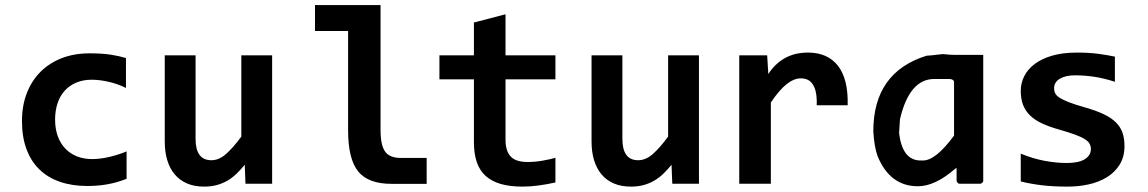

<svg xmlns="http://www.w3.org/2000/svg" viewBox="-20 -710 4438 742"><path d="M469.2 -19Q434.1 -4.9 396.5 2Q358.9 8.8 317.9 8.8Q258.8 8.8 211.9 -7.3Q165 -23.4 132.3 -55.2Q99.6 -86.9 82.3 -133.8Q64.9 -180.7 64.9 -242.2Q64.9 -301.8 83.7 -350.1Q102.5 -398.4 136.7 -432.6Q170.9 -466.8 219 -485.4Q267.1 -503.9 326.2 -503.9Q374.5 -503.9 407.5 -498.8Q440.4 -493.7 466.8 -485.8V-370.1Q436.5 -385.3 401.1 -393.6Q365.7 -401.9 334 -401.9Q300.8 -401.9 274.4 -390.6Q248 -379.4 230 -359.4Q211.9 -339.4 202.4 -310.8Q192.9 -282.2 192.9 -248Q192.9 -212.4 203.1 -184.1Q213.4 -155.8 232.2 -136Q251 -116.2 277.3 -105.7Q303.7 -95.2 335.9 -95.2Q351.6 -95.2 368.9 -97.4Q386.2 -99.6 403.6 -103.8Q420.9 -107.9 437.7 -113.3Q454.6 -118.7 469.2 -125Z M735.8 -496.1V-172.9Q735.8 -132.3 751 -111.6Q766.1 -90.8 796.9 -90.8Q826.7 -90.8 854.2 -115.5Q881.8 -140.1 912.6 -182.1V-496.1H1031.7V0H928.7L925.8 -73.2Q910.2 -54.2 894 -38.6Q877.9 -22.9 859.1 -12Q840.3 -1 818.1 5.1Q795.9 11.2 769 11.2Q731 11.2 702.4 -1.2Q673.8 -13.7 654.8 -36.6Q635.7 -59.6 626.2 -91.6Q616.7 -123.5 616.7 -163.1V-496.1Z M1325.2 -207V-590.3H1197.3V-690.4H1450.7V-207Q1450.7 -148.4 1468.5 -124Q1486.3 -99.6 1528.3 -99.6H1628.9V0.5H1493.2Q1403.3 0.5 1364.3 -47.4Q1325.2 -95.2 1325.2 -207Z M2126.5 -4.9Q2094.2 2.4 2061.5 6.8Q2028.8 11.2 1999.5 11.2Q1950.7 11.2 1915.3 1Q1879.9 -9.3 1856.7 -30.3Q1833.5 -51.3 1822.5 -83.7Q1811.5 -116.2 1811.5 -161.1V-403.3H1678.2V-496.1H1811.5V-623L1933.6 -654.8V-496.1H2126.5V-403.3H1933.6V-169.9Q1933.6 -127.4 1953.1 -105.7Q1972.7 -84 2018.6 -84Q2047.9 -84 2075.7 -88.9Q2103.5 -93.8 2126.5 -100.1Z M2385.3 -496.1V-172.9Q2385.3 -132.3 2400.4 -111.6Q2415.5 -90.8 2446.3 -90.8Q2476.1 -90.8 2503.7 -115.5Q2531.2 -140.1 2562 -182.1V-496.1H2681.2V0H2578.1L2575.2 -73.2Q2559.6 -54.2 2543.5 -38.6Q2527.3 -22.9 2508.5 -12Q2489.7 -1 2467.5 5.1Q2445.3 11.2 2418.5 11.2Q2380.4 11.2 2351.8 -1.2Q2323.2 -13.7 2304.2 -36.6Q2285.2 -59.6 2275.6 -91.6Q2266.1 -123.5 2266.1 -163.1V-496.1Z M3136.2 -303.2Q3137.2 -331.1 3133.5 -350.6Q3129.9 -370.1 3121.8 -382.8Q3113.8 -395.5 3102.1 -401.4Q3090.3 -407.2 3075.2 -407.2Q3048.8 -407.2 3020.8 -385.5Q2992.7 -363.8 2959 -314V0H2836.9V-496.1H2944.8L2949.2 -423.8Q2961.4 -442.9 2976.8 -458Q2992.2 -473.1 3011 -484.1Q3029.8 -495.1 3052.7 -501Q3075.7 -506.8 3103 -506.8Q3140.6 -506.8 3169.7 -493.9Q3198.7 -481 3218.5 -455.6Q3238.3 -430.2 3247.8 -391.8Q3257.3 -353.5 3255.9 -303.2Z M3779.8 -498V-10.3Q3779.8 -5.4 3770 0H3687Q3682.1 0 3676.8 -10.3V-59.6H3673.3Q3594.7 9.8 3527.3 9.8Q3419.4 9.8 3371.6 -106.4Q3358.4 -142.6 3355 -202.6Q3355 -430.7 3560.5 -494.6Q3567.9 -494.6 3623.5 -501Q3651.9 -498 3667 -498ZM3454.6 -195.8Q3467.3 -89.8 3537.6 -89.8H3547.4Q3596.2 -89.8 3667 -186V-395Q3663.6 -404.8 3647 -404.8H3590.8Q3494.1 -404.8 3458 -249Z M4325.7 -146Q4325.7 -103.5 4306.9 -73.5Q4288.1 -43.5 4257.1 -24.7Q4226.1 -5.9 4186.8 2.7Q4147.5 11.2 4106.4 11.2Q4051.8 11.2 4007.8 6.1Q3963.9 1 3924.8 -8.8V-116.2Q3970.7 -97.2 4016.4 -88.6Q4062 -80.1 4102.5 -80.1Q4149.4 -80.1 4172.6 -95Q4195.8 -109.9 4195.8 -133.8Q4195.8 -145 4190.9 -154.3Q4186 -163.6 4172.6 -172.1Q4159.2 -180.7 4134.8 -189.7Q4110.4 -198.7 4070.8 -210Q4034.2 -220.2 4006.6 -233.2Q3979 -246.1 3960.9 -263.7Q3942.9 -281.2 3933.8 -304.4Q3924.8 -327.6 3924.8 -358.9Q3924.8 -389.2 3938.5 -416Q3952.1 -442.9 3979.2 -463.1Q4006.3 -483.4 4046.9 -495.1Q4087.4 -506.8 4141.6 -506.8Q4188.5 -506.8 4224.6 -502Q4260.7 -497.1 4288.6 -491.2V-394Q4246.1 -407.7 4208.7 -413.3Q4171.4 -418.9 4134.8 -418.9Q4098.1 -418.9 4075.9 -405.8Q4053.7 -392.6 4053.7 -369.1Q4053.7 -357.9 4058.1 -349.1Q4062.5 -340.3 4075.4 -332Q4088.4 -323.7 4111.6 -314.7Q4134.8 -305.7 4172.9 -294.9Q4215.8 -282.7 4245.1 -268.8Q4274.4 -254.9 4292.2 -237.3Q4310.1 -219.7 4317.9 -197.3Q4325.7 -174.8 4325.7 -146Z"/></svg>

Font: Code New Roman
Style: Bold
Weight: 700
Monospace: yes
Designer: Sam Radian
Foundry: Code New Roman
Version: Version 1.508 October 19, 2014